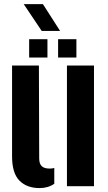

<svg xmlns="http://www.w3.org/2000/svg" viewBox="-20 -926 537 955"><path d="M40 -149V-600H173.5L175 -138Q175 -112 187.2 -99.8Q199.5 -87.5 227.5 -87.5Q239.5 -87.5 250 -90.5V-12Q219.5 9.5 177 9.5Q113.5 9.5 76.8 -27.5Q40 -64.5 40 -149ZM313 0V-600H447.5V0ZM269 -640V-731H360V-640ZM125 -640V-731H216V-640ZM187.5 -772 98 -905.5H193.5L279 -772Z"/></svg>

Font: Big Shoulders Stencil Text Thin ExtraBold
Style: Regular
Weight: 800
Version: Version 2.001